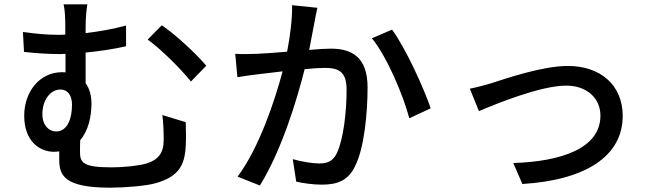

<svg xmlns="http://www.w3.org/2000/svg" viewBox="-20 -820 3040 888"><path d="M384 -800H274C280 -775 282 -741 282 -692C282 -683 282 -672 282 -660C270 -659 258 -659 246 -659C197 -659 144 -664 86 -672L91 -580C153 -573 209 -570 252 -570C262 -570 272 -570 283 -571C283 -541 283 -512 283 -485C278 -486 272 -486 266 -486C163 -486 92 -395 92 -285C92 -164 166 -118 229 -118C238 -118 246 -119 254 -120C254 -108 254 -95 254 -83C254 -11 274 48 489 48C556 48 657 40 701 27C802 -2 834 -51 839 -143C841 -185 840 -210 839 -255L731 -288C736 -246 737 -210 737 -171C737 -111 710 -80 658 -64C622 -53 550 -46 496 -46C363 -46 350 -68 350 -118C350 -134 350 -153 351 -172C389 -216 403 -282 403 -341C403 -378 394 -411 376 -435V-577C436 -583 502 -592 563 -606V-702C501 -685 437 -674 376 -667V-692C376 -738 380 -775 384 -800ZM728 -703 663 -637C719 -597 811 -508 863 -443L934 -516C888 -571 789 -663 728 -703ZM239 -212C206 -212 176 -241 176 -292C176 -359 214 -406 260 -406C292 -406 313 -380 313 -336C313 -273 293 -212 239 -212Z M1448 -784 1331 -796C1332 -731 1322 -655 1308 -581C1251 -576 1197 -572 1165 -571C1131 -570 1102 -569 1068 -571L1078 -463C1106 -468 1152 -474 1177 -477C1200 -480 1241 -485 1287 -490C1251 -354 1179 -138 1079 -3L1182 38C1281 -122 1352 -353 1389 -500C1427 -504 1460 -506 1481 -506C1544 -506 1583 -491 1583 -405C1583 -301 1568 -174 1538 -112C1520 -73 1492 -64 1456 -64C1429 -64 1374 -72 1334 -84L1350 20C1383 28 1431 34 1469 34C1539 34 1591 16 1623 -53C1665 -137 1680 -298 1680 -416C1680 -556 1607 -595 1510 -595C1487 -595 1451 -593 1410 -589C1419 -636 1428 -684 1434 -715C1438 -737 1443 -763 1448 -784ZM1793 -683 1700 -643C1770 -558 1845 -379 1873 -273L1972 -319C1940 -413 1855 -600 1793 -683Z M2153 -410 2195 -306C2268 -337 2478 -424 2599 -424C2694 -424 2757 -366 2757 -285C2757 -134 2576 -73 2354 -66L2396 31C2686 13 2860 -96 2860 -284C2860 -427 2756 -515 2607 -515C2488 -515 2321 -457 2252 -435C2221 -426 2182 -415 2153 -410Z"/></svg>

Font: DAIFUKU Sans JP Medium
Style: Regular
Weight: 500
Designer: Original font ‘Source Han Sans JP’ : Ryoko NISHIZUKA  (kana, bopomofo & ideographs); Paul D. Hunt (Latin, Greek & Cyrill
Foundry: Daifuku
Version: Version 1.000